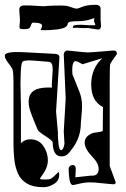

<svg xmlns="http://www.w3.org/2000/svg" viewBox="-20 -777 522 798"><path d="M160 1Q117 1 91.5 -14.5Q66 -30 54.5 -56Q43 -82 39.5 -114.5Q36 -147 36 -182V-432Q36 -483 31 -491Q25 -502 18 -510.5Q11 -519 6 -528Q2 -534 1 -538.5Q0 -543 0 -546Q0 -564 79 -560L211 -553Q228 -551 227 -538L213 -314L221 -223Q220 -215 221 -204Q222 -193 223 -180Q226 -153 234 -153Q243 -153 248 -179L245 -230L253 -368L245 -551Q245 -557 249.5 -562Q254 -567 261 -567Q298 -563 319.5 -561Q341 -559 346 -559Q351 -559 377 -561Q403 -563 449 -567H452Q466 -567 466 -554Q466 -552 465 -551Q440 -517 438 -510Q437 -507 436.5 -489Q436 -471 436 -438V-87L459 -25Q462 -18 460 -15Q457 -11 452 -11Q442 -12 428.5 -13Q415 -14 398 -16Q374 -19 354 -19Q333 -19 310 -13.5Q287 -8 283 -8Q270 -8 267 -46Q266 -57 265.5 -66Q265 -75 266 -81Q272 -91 281 -91Q296 -91 295 -72L293 -40L357 -47Q390 -44 390 -75Q390 -98 366 -123Q332 -158 332 -184Q332 -212 368 -225Q377 -226 387 -227.5Q397 -229 407 -232L408 -332Q359 -357 359 -426Q359 -492 405 -535L323 -510Q300 -523 295 -523Q277 -523 281 -468Q288 -450 295.5 -432Q303 -414 310 -396Q321 -368 321 -337Q321 -324 319.5 -306Q318 -288 316 -265Q316 -213 288 -170Q279 -157 271.5 -147.5Q264 -138 257 -133Q248 -127 235 -127Q200 -127 199 -185Q199 -192 171 -210Q140 -229 136 -239Q120 -277 109.5 -305Q99 -333 99 -354Q99 -393 132 -406Q142 -410 158 -412Q174 -414 196 -413Q195 -421 195.5 -430.5Q196 -440 197 -453L199 -489Q199 -519 183 -520Q113 -526 104 -526Q78 -526 73 -520Q67 -511 66 -466Q66 -459 65.5 -449.5Q65 -440 65 -430Q65 -420 65.5 -408.5Q66 -397 66 -384L67 -338V-182Q83 -198 106 -198Q141 -198 160 -170.5Q179 -143 179 -111Q179 -85 163 -60L146 -35Q146 -31 160 -31Q182 -31 185 -32Q193 -34 202 -42Q211 -50 222 -61Q223 -62 224 -62Q226 -62 226 -51Q226 -26 204.5 -12.5Q183 1 160 1ZM151 -652Q149 -652 149 -653Q149 -654 152 -660Q155 -666 155 -670Q155 -683 117 -683Q112 -683 108 -670.5Q104 -658 95 -657Q90 -656 85.5 -656Q81 -656 76 -656Q69 -656 66 -657Q62 -658 61 -664V-667Q61 -673 62 -680.5Q63 -688 63 -690Q63 -693 62.5 -702.5Q62 -712 61 -722.5Q60 -733 60 -737Q60 -751 74 -754Q81 -755 111 -754L160 -751Q162 -751 180 -752.5Q198 -754 232 -754Q255 -754 264 -751Q276 -747 285 -744Q294 -741 299 -741Q303 -741 323 -749Q343 -757 378 -757Q399 -757 398 -738V-696Q398 -693 399 -683Q400 -673 400 -668Q398 -651 382 -655Q372 -657 365.5 -657.5Q359 -658 357 -659Q348 -661 336 -660.5Q324 -660 308 -661Q301 -663 293 -661Q282 -661 282 -663Q284 -665 283.5 -667.5Q283 -670 290 -672Q297 -674 318 -674Q322 -674 334.5 -673Q347 -672 369 -672Q376 -672 376 -674Q376 -676 374 -680.5Q372 -685 371 -688Q371 -689 371 -692.5Q371 -696 372 -702Q339 -689 308 -689Q285 -689 273.5 -687Q262 -685 261 -677Q260 -661 221 -655Q205 -653 187.5 -652Q170 -651 151 -652Z"/></svg>

Font: Moo Lah Lah
Style: Regular
Weight: 400
Designer: Robert E. Leuschke
Foundry: Robert E. Leuschke
Version: Version 1.010; ttfautohint (v1.8.3)